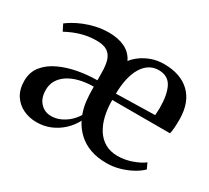

<svg xmlns="http://www.w3.org/2000/svg" viewBox="-113 -723 1003 920"><g transform="rotate(30 389.0 -263.0)"><path d="M167.5 9.5Q128 9.5 94 -6.5Q60 -22.5 39.2 -54.5Q18.5 -86.5 18.5 -134Q18.5 -182 45.8 -215.8Q73 -249.5 117.8 -270.2Q162.5 -291 215.8 -300.8Q269 -310.5 321 -310.5L320.5 -352.5Q320.5 -392 312.2 -419Q304 -446 283 -459.8Q262 -473.5 224 -473.5Q189.5 -473.5 159.2 -466.8Q129 -460 104.2 -449.8Q79.5 -439.5 60.5 -429L42.5 -464.5Q54 -473.5 75 -486Q96 -498.5 124.2 -510Q152.5 -521.5 186 -529Q219.5 -536.5 256 -536.5Q306.5 -536.5 343.8 -518.8Q381 -501 399.5 -462.5Q413 -481 436.5 -498.2Q460 -515.5 491.5 -526.8Q523 -538 559.5 -538Q651 -538 702.5 -489Q754 -440 755.5 -348Q755.5 -317 754 -297.5Q752.5 -278 749 -264.5H429.5Q429.5 -217 439 -177Q448.5 -137 467.8 -107.2Q487 -77.5 516.2 -61Q545.5 -44.5 585 -44.5Q624.5 -44.5 663.8 -58.5Q703 -72.5 725 -90L739.5 -59Q722.5 -41.5 693.8 -25.5Q665 -9.5 629.8 1Q594.5 11.5 558.5 11.5Q506 12 466 -2.5Q426 -17 397.8 -43.5Q369.5 -70 352 -105Q335.5 -73 308 -47Q280.5 -21 245 -5.8Q209.5 9.5 167.5 9.5ZM429.5 -299.5 644 -304.5Q645 -315 645.2 -325.2Q645.5 -335.5 646 -345Q646 -418 624.8 -459Q603.5 -500 551.5 -500Q523.5 -500 501 -486Q478.5 -472 462.8 -445.8Q447 -419.5 438.5 -382.5Q430 -345.5 429.5 -299.5ZM213 -51Q240 -51 264 -61.8Q288 -72.5 307.8 -90.2Q327.5 -108 341 -130Q329 -162.5 325 -196.5Q321 -230.5 321 -275.5Q277.5 -275 242.2 -266Q207 -257 181.8 -240.2Q156.5 -223.5 143 -200.2Q129.5 -177 129.5 -148Q129.5 -102 153.8 -76.5Q178 -51 213 -51Z"/></g></svg>

Font: Merriweather 96pt Medium
Style: Regular
Weight: 500
Version: Version 2.100